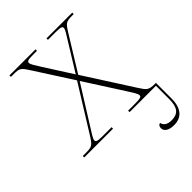

<svg xmlns="http://www.w3.org/2000/svg" viewBox="-217 -634 928 928"><g transform="rotate(-45 247.0 -169.5)"><path d="M-3 0H194V-10H132C94 -10 90 -15 90 -24C90 -34 103 -54 121 -82L243 -277L368 -82C386 -54 399 -34 399 -24C399 -15 395 -10 357 -10H307V0H487V91C487 149 467 172 423 172C391 172 378 158 374 141C364 143 359 151 359 162C359 184 381 197 415 197C469 197 497 161 497 97V-10H490C448 -10 442 -17 416 -58L259 -303L367 -478C394 -522 399 -526 441 -526H451V-536H275V-526H328C366 -526 370 -521 370 -512C370 -502 358 -484 339 -454L252 -313L162 -454C143 -484 131 -502 131 -512C131 -521 135 -526 173 -526H200V-536H22V-526H40C82 -526 86 -522 114 -478L236 -288L93 -58C66 -15 61 -10 19 -10H-3Z"/></g></svg>

Font: Noto Serif Display Thin
Style: Regular
Weight: 100
Designer: Monotype Design Team
Foundry: Monotype Imaging Inc.
Version: Version 2.009